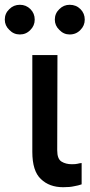

<svg xmlns="http://www.w3.org/2000/svg" viewBox="-62 -775 374 802"><path d="M195 -100Q213 -89 238 -89Q254 -89 262 -91Q266 -92 270.5 -93Q275 -94 279 -94V-5Q265 0 247 3Q230 7 202 7Q144 7 109 -27Q73 -60 73 -141V-545H178L177 -147Q177 -111 195 -100ZM-23 -650Q-42 -668 -42 -693Q-42 -719 -23 -737Q-5 -755 21 -755Q47 -755 65 -737Q83 -719 83 -693Q83 -668 65 -650Q47 -631 21 -631Q-5 -631 -23 -650ZM186 -650Q167 -668 167 -693Q167 -719 186 -737Q204 -755 229 -755Q256 -755 274 -737Q292 -719 292 -693Q292 -668 274 -650Q256 -631 229 -631Q204 -631 186 -650Z"/></svg>

Font: Sinter Medium
Style: Regular
Weight: 500
Foundry: Adobe & rsms
Version: Version 1.000